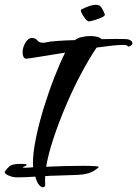

<svg xmlns="http://www.w3.org/2000/svg" viewBox="-21 -733 571 799"><path d="M157 46Q150 46 141.5 36.5Q133 27 126 2Q84 5 56 5Q47 5 40.5 4.5Q34 4 31 3Q27 2 18.5 -1Q10 -4 3.5 -9Q-3 -14 -1 -19Q7 -31 18.5 -41Q30 -51 65 -51Q79 -51 84.5 -50Q90 -49 90 -47Q90 -44 82 -41Q74 -38 74 -36Q74 -35 83 -35Q88 -35 97 -35.5Q106 -36 117 -37Q117 -41 116.5 -45.5Q116 -50 116 -54Q116 -97 128.5 -158Q141 -219 161.5 -285.5Q182 -352 205.5 -412Q229 -472 250 -514Q207 -507 170 -501Q133 -495 110 -491.5Q87 -488 84 -489Q73 -495 73 -515Q73 -535 84.5 -555Q96 -575 113 -575Q126 -575 134 -565Q142 -555 160 -555Q162 -555 165 -555.5Q168 -556 172 -557Q183 -560 215.5 -562.5Q248 -565 290 -566Q305 -576 322 -579.5Q339 -583 355 -583Q372 -583 384.5 -579.5Q397 -576 401 -570Q418 -570 432.5 -570.5Q447 -571 460 -571Q483 -571 498 -570.5Q513 -570 516 -568Q524 -565 527 -561Q530 -557 530 -554Q530 -546 521 -541.5Q512 -537 510 -541Q510 -546 489 -546Q472 -546 444 -543Q416 -540 381 -535Q348 -486 314.5 -422.5Q281 -359 252 -290.5Q223 -222 201.5 -157Q180 -92 171 -39Q209 -41 250.5 -42Q292 -43 326 -43Q357 -43 375.5 -41.5Q394 -40 389 -36Q369 -19 348.5 -12.5Q328 -6 296 -5Q264 -4 208 -2Q198 -2 187.5 -1.5Q177 -1 167 0Q166 19 167 37Q167 46 157 46ZM349 -644Q343 -644 333.5 -655.5Q324 -667 318.5 -679.5Q313 -692 318 -694Q357 -713 377 -713Q394 -713 401 -702Q408 -691 415 -674Q418 -668 403.5 -661Q389 -654 371.5 -649Q354 -644 349 -644Z"/></svg>

Font: Grechen Fuemen
Style: Regular
Weight: 400
Designer: Robert E. Leuschke
Foundry: Robert E. Leuschke
Version: Version 1.010; ttfautohint (v1.8.3)